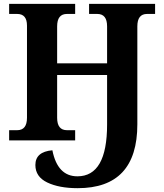

<svg xmlns="http://www.w3.org/2000/svg" viewBox="-20 -734 859 1004"><path d="M698.2 -84Q698.2 250 386.2 250Q289.1 250 227.1 220.2Q165 190.4 165 128.9Q165 59.6 253.9 51.8Q280.8 188 384.8 188Q540 188 540 -83V-341.8H278.8V-118.2Q278.8 -53.2 330.1 -53.2H373V0H27.8V-53.2H69.8Q121.1 -53.2 121.1 -118.2V-600.1Q121.1 -661.1 69.8 -661.1H27.8V-713.9H373V-661.1H330.1Q278.8 -661.1 278.8 -596.2V-402.8H540V-596.2Q540 -661.1 488.8 -661.1H445.8V-713.9H791V-661.1H749Q698.2 -661.1 698.2 -596.2Z"/></svg>

Font: Droid Serif
Style: Bold
Weight: 700
Designer: Monotype Design team
Foundry: Monotype Imaging Inc.
Version: Version 1.03